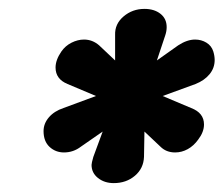

<svg xmlns="http://www.w3.org/2000/svg" viewBox="-20 -753 503 432"><path d="M186 -382Q186 -386 190 -400L211 -457L162 -423Q145 -410 124 -410Q105 -410 91.5 -422.5Q78 -435 78 -458Q78 -475 90 -489Q102 -503 123 -510L196 -537L132 -564Q105 -575 105 -601Q105 -618 118 -637Q127 -650 141 -657Q155 -664 169 -664Q188 -664 203 -651L239 -617V-674Q238 -699 258 -716Q278 -733 305 -733Q327 -733 341 -722Q355 -711 355 -692Q355 -683 352 -674L333 -617L381 -651Q401 -664 419 -664Q433 -664 444.5 -657Q456 -650 460 -637Q463 -627 463 -618Q463 -600 451.5 -586Q440 -572 420 -564L346 -537L410 -510Q439 -499 439 -473Q439 -456 426 -439Q416 -425 402.5 -417.5Q389 -410 374 -410Q354 -410 341 -423L305 -457L304 -400Q303 -374 283.5 -357.5Q264 -341 236 -341Q215 -341 200.5 -352.5Q186 -364 186 -382Z"/></svg>

Font: Niramit SemiBold
Style: Italic
Weight: 600
Italic angle: -10°
Designer: Katatrad Aksorn Co.,Ltd.
Foundry: Cadson Demak Co.,Ltd.
Version: Version 1.001; ttfautohint (v1.6)